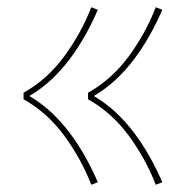

<svg xmlns="http://www.w3.org/2000/svg" viewBox="-20 -605 540 530"><path d="M410 -95Q396 -131 377.5 -164.5Q359 -198 336.5 -229Q314 -260 285.5 -286Q257 -312 223 -331V-349Q257 -368 285.5 -394Q314 -420 336.5 -451Q359 -482 377.5 -515.5Q396 -549 410 -585L428 -578Q413 -543 394 -509Q375 -475 352 -444Q329 -413 301 -386.5Q273 -360 239 -340Q273 -320 301 -293.5Q329 -267 352 -236Q375 -205 394 -171Q413 -137 428 -102ZM232 -95Q218 -131 199.5 -164.5Q181 -198 158.5 -229Q136 -260 107.5 -286Q79 -312 45 -331V-349Q79 -368 107.5 -394Q136 -420 158.5 -451Q181 -482 199.5 -515.5Q218 -549 232 -585L250 -578Q235 -543 216 -509Q197 -475 174 -444Q151 -413 123 -386.5Q95 -360 61 -340Q95 -320 123 -293.5Q151 -267 174 -236Q197 -205 216 -171Q235 -137 250 -102Z"/></svg>

Font: Iosevka SS04 Thin
Style: Regular
Weight: 100
Monospace: yes
Designer: Belleve Invis
Foundry: Belleve Invis
Version: Version 19.0.0; ttfautohint (v1.8.4)